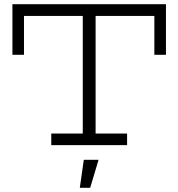

<svg xmlns="http://www.w3.org/2000/svg" viewBox="-20 -691 849 914"><path d="M39.1 -430.2V-670.9H770V-430.2H714.8V-615.2H435.1V-55.2H585V0H224.1V-55.2H374V-615.2H94.2V-430.2ZM409.2 203.1H359.9L378.9 69.8H449.2Z"/></svg>

Font: Stint Ultra Expanded
Style: Regular
Weight: 400
Width: 7
Designer: Astigmatic (AOETI)
Foundry: Astigmatic (AOETI)
Version: Version 1.000